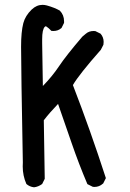

<svg xmlns="http://www.w3.org/2000/svg" viewBox="-20 -775 540 796"><path d="M220.7 -344.2Q184.6 -306.6 161.6 -276.4L165.5 -33.7L154.8 -12.2Q138.7 -0.5 121.1 1.5Q103 -0.5 89.4 -12.2Q74.2 -46.4 74.2 -85Q74.2 -93.3 74.7 -101.6Q67.4 -492.2 67.4 -581.5Q67.4 -643.1 76.7 -679.2Q85 -710 111.3 -735.4Q131.8 -754.9 156.2 -754.9Q165 -754.9 174.3 -752.4Q207 -743.2 228 -731Q245.6 -712.9 245.6 -687Q245.6 -684.1 245.6 -680.2L234.9 -658.7L233.9 -658.2Q220.7 -646.5 201.2 -646.5Q198.2 -646.5 192.9 -647Q182.1 -658.7 172.4 -665Q170.9 -666 169.9 -666Q168.9 -666 168.2 -665.8Q167.5 -665.5 165.5 -663.6Q154.8 -652.8 154.8 -611.8Q154.8 -607.4 154.8 -595.2Q155.8 -563.5 157.7 -418.5Q196.3 -458 224.9 -500.7Q253.4 -543.5 321.3 -623L335.4 -634.8Q348.6 -646.5 368.2 -646.5Q371.1 -646.5 375.5 -646L397 -635.3Q409.7 -620.6 409.7 -601.1Q409.7 -595.7 408.7 -589.4L397.9 -568.4Q308.6 -467.3 282.2 -422.4Q354 -236.8 418.9 -36.6L407.7 -14.2L406.7 -13.7Q391.6 0 371.6 0Q368.7 0 364.7 -0.5L342.3 -11.7Q306.6 -95.7 276.9 -182.1Z"/></svg>

Font: Bakudai
Style: Medium
Weight: 500
Version: Version 1.48